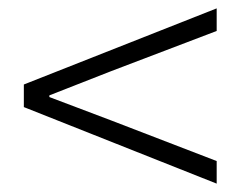

<svg xmlns="http://www.w3.org/2000/svg" viewBox="-20 -597 575 459"><path d="M498 -158V-212L246 -309L98 -365V-369L246 -427L498 -523V-577L37 -395V-341Z"/></svg>

Font: Noto Sans KR Light
Style: Regular
Weight: 300
Designer: Ryoko NISHIZUKA 西塚涼子 (kana, bopomofo & ideographs); Paul D. Hunt (Latin, Greek & Cyrillic); Sandoll Communications 산돌커뮤니
Foundry: Adobe
Version: Version 2.004;hotconv 1.0.118;makeotfexe 2.5.65603